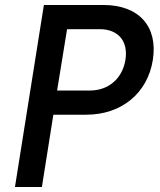

<svg xmlns="http://www.w3.org/2000/svg" viewBox="-20 -750 640 770"><path d="M40 0H148L194 -290H326C467 -290 572 -376 593 -510C614 -644 537 -730 395 -730H156ZM209 -387 249 -633H380C454 -633 495 -585 483 -510C471 -435 415 -387 341 -387Z"/></svg>

Font: JetBrains Mono SemiBold
Style: Italic
Weight: 472
Italic angle: -9°
Monospace: yes
Designer: Philipp Nurullin, Konstantin Bulenkov
Foundry: JetBrains
Version: Version 2.305